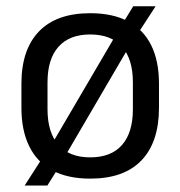

<svg xmlns="http://www.w3.org/2000/svg" viewBox="-20 -542 560 596"><path d="M260 12.5Q190 12.5 142.5 -13Q95 -38.5 70.8 -87.8Q46.5 -137 46.5 -207.5V-282Q46.5 -388 101 -444.5Q155.5 -501 260 -501Q330 -501 377.5 -475.8Q425 -450.5 449.2 -401.8Q473.5 -353 473.5 -282V-207.5Q473.5 -101 419.2 -44.2Q365 12.5 260 12.5ZM56.5 34 116.5 -59.5 134.5 -83.5 347 -446 358 -464.5 393.5 -522.5H463L406.5 -435.5L388.5 -410.5L177.5 -49.5L166 -28.5L127 34ZM260 -53.5Q325 -53.5 358.8 -92Q392.5 -130.5 392.5 -203V-286.5Q392.5 -358.5 358.8 -396.8Q325 -435 260 -435Q195.5 -435 161.5 -396.8Q127.5 -358.5 127.5 -286.5V-203Q127.5 -130.5 161.5 -92Q195.5 -53.5 260 -53.5Z"/></svg>

Font: Anek Latin Medium
Style: Regular
Weight: 400
Version: Version 1.003